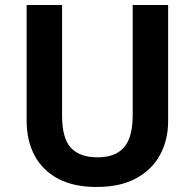

<svg xmlns="http://www.w3.org/2000/svg" viewBox="-20 -734 774 764"><path d="M649 -714V-252Q649 -177 617 -118Q585 -59 522 -24.5Q459 10 364 10Q274 10 212 -22.5Q150 -55 118 -114.5Q86 -174 86 -254V-714H227V-274Q227 -183 262.5 -145.5Q298 -108 368 -108Q416 -108 447 -126Q478 -144 493 -180.5Q508 -217 508 -274V-714Z"/></svg>

Font: Noto Sans Armenian
Style: Bold
Weight: 700
Version: Version 2.007